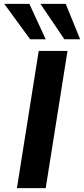

<svg xmlns="http://www.w3.org/2000/svg" viewBox="-20 -967 432 987"><path d="M67 0 179 -705H327L215 0ZM311 -765 188 -947H318L392 -765ZM135 -765 2 -947H131L215 -765Z"/></svg>

Font: Nunito Sans 10pt Expanded
Style: Bold Italic
Weight: 700
Width: 7
Italic angle: -9°
Designer: Vernon Adams
Foundry: Vernon Adams
Version: Version 3.101;gftools[0.9.27]